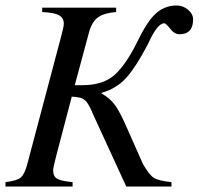

<svg xmlns="http://www.w3.org/2000/svg" viewBox="-48 -681 725 701"><path d="M225 -370H253Q330 -370 372 -409Q414 -448 454 -530Q486 -596 513 -624Q548 -661 597 -661Q620 -661 638.5 -645.5Q657 -630 657 -610Q657 -556 607 -556Q589 -556 573.5 -576Q558 -596 552 -596Q545 -596 538 -591Q531 -586 525.5 -579Q520 -572 513.5 -561.5Q507 -551 503.5 -544Q500 -537 495.5 -527Q491 -517 490 -516Q448 -436 413 -397Q378 -358 323 -342V-340Q353 -322 369.5 -300.5Q386 -279 407 -233L474 -82Q497 -42 514 -31.5Q531 -21 578 -16V0H413L299 -248Q296 -254 291.5 -264.5Q287 -275 285.5 -278.5Q284 -282 280 -289.5Q276 -297 274.5 -299.5Q273 -302 269.5 -307Q266 -312 264 -313.5Q262 -315 258 -318Q254 -321 250 -322.5Q246 -324 241 -325Q227 -328 214 -328L157 -111Q146 -67 146 -60Q146 -37 160.5 -28.5Q175 -20 217 -16V0H-28V-16Q15 -21 29 -34Q43 -47 53 -87L171 -532Q185 -582 185 -594Q185 -615 168 -625Q151 -635 106 -637V-653H376V-637Q334 -634 311 -618.5Q288 -603 277 -563Z"/></svg>

Font: STIX
Style: Italic
Weight: 400
Italic angle: -16.33°
Designer: MicroPress Inc., with final additions and corrections provided by Coen Hoffman, Elsevier (retired)
Version: Version 1.1.1